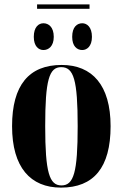

<svg xmlns="http://www.w3.org/2000/svg" viewBox="-20 -845 559 875"><path d="M149 -805H388V-825H149ZM178 -617C201 -617 225 -634 225 -677C225 -722 201 -739 178 -739C156 -739 134 -722 134 -677C134 -634 156 -617 178 -617ZM355 -617C376 -617 399 -634 399 -677C399 -722 376 -739 355 -739C331 -739 309 -722 309 -677C309 -634 331 -617 355 -617ZM258 10C407 10 484 -81 484 -270C484 -457 400 -549 261 -549C112 -549 35 -457 35 -270C35 -82 119 10 258 10ZM260 0C205 0 186 -59 186 -270C186 -481 204 -539 259 -539C316 -539 334 -481 334 -270C334 -59 316 0 260 0Z"/></svg>

Font: Noto Serif Display ExtraCondensed ExtraBold
Style: Regular
Weight: 800
Width: 2
Designer: Monotype Design Team
Foundry: Monotype Imaging Inc.
Version: Version 2.009